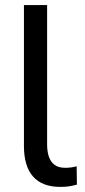

<svg xmlns="http://www.w3.org/2000/svg" viewBox="-20 -725 334 754"><path d="M217 9Q146 9 110 -31.5Q74 -72 74 -152V-705H165V-158Q165 -130 172 -109.5Q179 -89 194.5 -77.5Q210 -66 236 -66Q248 -66 259.5 -67.5Q271 -69 281 -72L282 0Q264 5 249 7Q234 9 217 9Z"/></svg>

Font: Nunito Sans 10pt SemiCondensed Medium
Style: Regular
Weight: 500
Width: 4
Designer: Vernon Adams
Foundry: Vernon Adams
Version: Version 3.101;gftools[0.9.27]